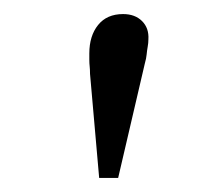

<svg xmlns="http://www.w3.org/2000/svg" viewBox="-20 -800 282 273"><path d="M148 -547H121L108 -695Q108 -701 107.5 -705.5Q107 -710 107 -715Q107 -720 107 -724Q107 -749 119.5 -764.5Q132 -780 155 -780Q172 -780 182 -770Q192 -760 191 -744Q191 -739 190 -733.5Q189 -728 188.5 -722.5Q188 -717 186 -710Z"/></svg>

Font: Literata Light
Style: Italic
Weight: 300
Italic angle: -2°
Designer: Latin by Veronika Burian and Jose Scaglione. Greek by Irene Vlachou. Cyrillic by Vera Evstafieva
Foundry: TypeTogether
Version: Version 3.103;gftools[0.9.29]